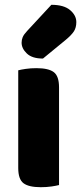

<svg xmlns="http://www.w3.org/2000/svg" viewBox="-20 -772 338 800"><path d="M150 8Q100 8 78 -8.5Q56 -25 56 -72V-479Q67 -482 87.5 -485Q108 -488 132 -488Q182 -488 204 -471.5Q226 -455 226 -408V-1Q215 2 194.5 5Q174 8 150 8ZM194 -752Q246 -752 272 -730Q298 -708 298 -680Q298 -657 288 -641.5Q278 -626 254 -606L159 -528Q114 -528 92 -549Q70 -570 70 -594Q70 -606 74.5 -617Q79 -628 93 -643Z"/></svg>

Font: Baloo 2 ExtraBold
Style: Regular
Weight: 800
Designer: Sarang Kulkarni and Ek Type
Foundry: Ek Type
Version: Version 1.640;hotconv 1.0.111;makeotfexe 2.5.65597; ttfautoh